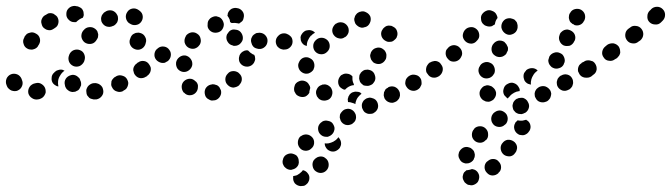

<svg xmlns="http://www.w3.org/2000/svg" viewBox="-46 -312 2275 651"><path d="M54 -17Q51 -12 50 -7Q49 -2 50 4Q53 15 63 21Q72 27 83 25Q86 24 88 24Q94 22 98 19Q102 16 105 11Q108 6 109 1Q109 -5 108 -10Q105 -21 95 -27Q86 -33 75 -30Q73 -29 71 -29Q66 -28 62 -25Q57 -22 54 -17ZM304 -6Q303 -12 301 -16Q298 -21 294 -24Q289 -28 284 -29Q279 -31 273 -30H270Q265 -29 260 -26Q255 -23 252 -19Q249 -15 247 -9Q246 -4 247 1Q247 7 250 12Q253 16 257 20Q261 23 267 24Q272 26 277 25H281Q292 23 299 14Q306 5 304 -6ZM189 -3Q184 -6 180 -10Q177 -14 175 -19Q174 -22 174 -24Q171 -35 177 -45Q183 -54 194 -57Q199 -59 205 -58Q210 -57 215 -54Q219 -51 223 -47Q226 -42 227 -37Q227 -36 228 -36Q229 -33 229 -30Q229 -26 229 -23Q227 -19 225 -14Q225 -14 225 -14Q223 -9 219 -6Q214 -3 209 -1Q204 0 199 0Q193 -1 189 -3ZM387 -20Q389 -26 389 -31Q388 -37 386 -41Q381 -52 370 -55Q359 -59 349 -54L346 -52Q341 -50 338 -46Q334 -42 332 -37Q331 -31 331 -26Q331 -20 334 -16Q339 -5 350 -2Q360 2 371 -3L373 -5Q378 -7 382 -11Q385 -15 387 -20ZM-9 -60Q-14 -58 -18 -54Q-22 -50 -24 -45Q-26 -40 -26 -34Q-26 -29 -24 -24Q-23 -21 -22 -19Q-20 -14 -16 -11Q-12 -7 -7 -5Q-1 -3 4 -3Q10 -3 14 -5Q25 -10 29 -21Q33 -31 28 -42Q28 -43 27 -45Q22 -56 12 -60Q1 -64 -9 -60ZM138 -66Q139 -68 141 -69Q145 -73 150 -74Q155 -76 160 -76Q164 -76 167 -75Q170 -74 173 -72Q172 -72 171 -71Q163 -65 158 -56Q152 -47 151 -37Q150 -28 152 -19Q147 -19 143 -22Q139 -24 135 -28Q128 -36 129 -47Q129 -59 138 -66ZM463 -72Q464 -77 463 -82Q462 -88 459 -92Q452 -101 441 -103Q430 -105 420 -99L418 -97Q413 -94 410 -89Q407 -85 406 -79Q405 -74 407 -69Q408 -63 411 -59Q418 -49 429 -47Q440 -46 449 -52L452 -54Q456 -57 459 -62Q462 -66 463 -72ZM203 -88Q213 -84 224 -88Q234 -93 239 -103L240 -106Q244 -117 240 -127Q236 -138 225 -142Q220 -144 215 -144Q209 -144 204 -142Q199 -140 195 -136Q191 -132 189 -127L188 -124Q184 -114 188 -103Q192 -93 203 -88ZM76 -198Q71 -201 66 -202Q60 -203 55 -201Q50 -200 45 -197Q41 -193 38 -189Q37 -186 36 -184Q30 -174 34 -163Q37 -152 47 -147Q52 -144 58 -144Q63 -143 68 -145Q73 -146 78 -150Q82 -153 84 -158Q85 -159 86 -161Q92 -171 89 -182Q86 -193 76 -198ZM430 -200Q425 -202 419 -201Q414 -201 409 -198Q404 -196 401 -192Q397 -187 396 -182Q395 -181 395 -180Q391 -169 396 -159Q401 -149 412 -145Q423 -141 433 -146Q443 -151 447 -162Q448 -164 448 -166Q452 -177 446 -187Q441 -197 430 -200ZM240 -169Q249 -162 261 -163Q272 -164 279 -173L281 -176Q284 -180 286 -185Q287 -190 287 -196Q286 -201 284 -206Q281 -211 277 -214Q268 -221 257 -220Q245 -219 238 -210L236 -208Q229 -199 230 -187Q232 -176 240 -169ZM152 -234Q153 -240 152 -245Q151 -250 148 -255Q145 -259 140 -262Q136 -266 130 -267Q125 -268 119 -267Q114 -265 110 -262Q108 -261 106 -260Q101 -257 98 -252Q95 -247 94 -242Q93 -237 95 -231Q96 -226 99 -221Q102 -217 107 -214Q111 -211 117 -210Q122 -209 127 -210Q133 -212 137 -215Q139 -216 140 -217Q145 -220 148 -224Q151 -229 152 -234ZM298 -256Q296 -251 297 -245Q297 -240 300 -235Q306 -225 316 -222Q327 -219 337 -224Q339 -225 340 -225Q345 -228 348 -232Q352 -236 353 -241Q355 -247 354 -252Q354 -258 351 -262Q346 -272 335 -276Q324 -279 314 -274Q312 -273 311 -272Q306 -270 303 -265Q299 -261 298 -256ZM386 -272Q379 -262 381 -251Q383 -240 392 -233Q393 -233 393 -233Q402 -226 413 -227Q425 -228 432 -237Q439 -246 438 -257Q437 -268 428 -275Q426 -277 424 -278Q414 -285 403 -283Q392 -281 386 -272ZM186 -246Q178 -254 179 -266Q179 -277 188 -285Q196 -292 208 -292Q210 -292 213 -291Q218 -291 223 -288Q228 -286 232 -282Q235 -278 237 -272Q238 -267 238 -262Q238 -259 237 -257Q236 -254 235 -252Q229 -250 223 -246Q217 -242 212 -237Q211 -237 210 -237Q209 -237 208 -237Q207 -237 205 -237Q194 -237 186 -246Z M703 -6Q701 -11 698 -16Q695 -20 690 -23Q685 -25 680 -26Q674 -27 669 -25H668Q657 -22 651 -12Q646 -2 649 9Q650 14 653 18Q657 23 662 25Q666 28 672 29Q677 29 682 28H683Q694 25 700 15Q706 5 703 -6ZM617 3Q621 -1 623 -6Q625 -11 625 -16Q626 -22 624 -27Q622 -32 618 -36H617Q609 -45 598 -45Q587 -45 578 -37Q570 -29 570 -18Q570 -7 577 2H578Q586 11 597 11Q609 11 617 3ZM765 -63Q762 -67 756 -69Q751 -71 746 -71Q740 -71 735 -69Q730 -67 727 -63L726 -62Q718 -54 718 -43Q718 -31 727 -23Q731 -19 736 -17Q741 -15 746 -15Q752 -16 757 -18Q762 -20 766 -24V-25Q774 -33 774 -44Q774 -55 765 -63ZM465 -73Q466 -78 465 -83Q463 -89 460 -93Q454 -103 443 -105Q431 -107 422 -100H421Q417 -96 414 -92Q411 -87 410 -82Q409 -77 410 -71Q411 -66 414 -61Q418 -57 422 -54Q427 -51 432 -50Q437 -49 443 -50Q448 -51 453 -54V-55Q458 -58 461 -63Q464 -67 465 -73ZM575 -68Q586 -67 595 -74Q604 -81 606 -92V-93Q607 -104 600 -113Q593 -122 582 -124Q571 -125 562 -118Q553 -111 551 -100V-99Q550 -88 556 -79Q563 -70 575 -68ZM816 -126Q814 -127 811 -128Q802 -133 795 -141Q795 -141 794 -141Q791 -142 788 -141Q784 -141 781 -139Q776 -137 772 -133Q768 -129 766 -124V-123Q762 -113 766 -102Q771 -92 781 -88Q786 -86 792 -86Q797 -86 802 -88Q807 -90 811 -94Q815 -98 817 -103V-104Q820 -109 819 -115Q819 -121 816 -126ZM528 -143Q522 -152 511 -154Q499 -156 490 -149L489 -148Q480 -142 478 -131Q476 -119 483 -110Q486 -106 491 -103Q496 -100 501 -99Q506 -98 512 -99Q517 -101 521 -104H522Q531 -111 533 -122Q535 -134 528 -143ZM918 -144Q929 -144 937 -152Q945 -160 945 -171Q945 -182 937 -190Q929 -198 918 -199H917Q905 -199 897 -190Q889 -182 889 -171Q889 -166 891 -161Q893 -155 897 -152Q901 -148 906 -146Q911 -144 917 -144ZM861 -172Q862 -183 854 -192Q847 -200 835 -201H834Q829 -201 824 -200Q819 -198 814 -194Q810 -191 808 -186Q805 -181 805 -175Q805 -170 807 -165Q808 -160 812 -155Q815 -151 820 -149Q825 -147 831 -146H832Q843 -145 852 -153Q860 -160 861 -172ZM592 -151Q602 -145 613 -147Q624 -150 630 -159L631 -160Q637 -170 634 -181Q632 -192 622 -198Q613 -204 602 -202Q590 -199 584 -190V-189Q578 -179 580 -168Q583 -157 592 -151ZM765 -161Q769 -164 772 -168Q776 -173 777 -178Q779 -189 773 -199Q767 -209 756 -211H755Q750 -212 744 -212Q739 -211 734 -208Q730 -205 727 -200Q723 -196 722 -190Q720 -179 726 -170Q732 -160 743 -158L744 -157Q749 -156 755 -157Q760 -158 765 -161ZM665 -209Q669 -205 674 -203Q679 -201 684 -201Q696 -201 704 -208Q712 -216 713 -228Q713 -233 711 -238Q709 -243 706 -247Q702 -252 697 -254Q692 -256 687 -257Q681 -257 676 -255Q671 -253 667 -250Q663 -246 660 -241Q658 -236 658 -231Q658 -230 658 -229Q657 -224 659 -218Q661 -213 665 -209ZM725 -259Q725 -260 726 -262Q726 -264 726 -265Q729 -276 739 -282Q749 -287 760 -284H761Q772 -281 778 -271Q783 -262 780 -251Q779 -245 776 -241Q772 -237 767 -234Q767 -233 766 -233Q765 -233 764 -232Q762 -233 761 -233H760Q751 -235 741 -234Q741 -234 740 -234Q739 -234 737 -235Q736 -236 734 -238Q734 -241 733 -245Q730 -252 725 -259Z M981 265Q991 267 997 275Q1004 283 1003 293Q1003 299 1000 304Q998 309 994 312Q990 316 985 318Q979 319 974 319H973Q962 318 954 310Q947 301 948 290Q948 289 948 288Q948 287 948 285Q955 284 961 282Q970 277 977 270Q979 267 981 265ZM1025 269Q1035 276 1046 274Q1057 272 1064 262Q1070 253 1068 241Q1066 230 1057 224Q1053 220 1047 219Q1042 218 1037 219Q1031 220 1027 223Q1022 226 1019 230L1018 231Q1012 240 1014 251Q1016 263 1025 269ZM965 224Q963 219 959 215Q955 212 949 210Q939 206 928 211Q918 215 914 226V227Q912 232 912 237Q912 243 915 248Q917 253 921 256Q925 260 930 262Q935 264 941 264Q946 263 951 261Q956 259 960 255Q964 251 966 246V245Q968 240 967 235Q967 229 965 224ZM1107 187V188Q1101 197 1090 201Q1079 204 1069 198Q1063 195 1059 188Q1055 182 1055 174Q1061 175 1068 174Q1077 172 1085 168L1086 167Q1094 163 1100 155Q1101 154 1101 153Q1108 160 1110 169Q1112 179 1107 187ZM1013 154Q1005 145 994 144Q983 143 974 150H973Q965 157 964 169Q963 180 970 189Q977 198 988 199Q1000 200 1008 193L1009 192Q1018 185 1019 174Q1020 162 1013 154ZM1087 131Q1089 126 1088 120Q1087 115 1084 110Q1079 100 1067 98Q1056 95 1047 100L1046 101Q1036 107 1033 118Q1031 129 1036 138Q1039 143 1043 146Q1048 150 1053 151Q1058 152 1064 152Q1069 151 1074 148Q1079 145 1082 141Q1086 136 1087 131ZM1160 93Q1162 88 1161 82Q1161 77 1158 72Q1153 62 1142 58Q1132 55 1121 60Q1116 63 1113 67Q1109 71 1107 76Q1106 81 1106 87Q1107 92 1109 97Q1114 107 1125 111Q1136 114 1146 109H1147Q1151 106 1155 102Q1159 98 1160 93ZM1233 34Q1231 30 1227 26Q1222 22 1217 21Q1212 19 1207 19Q1201 20 1196 22Q1191 25 1187 29Q1184 33 1182 38Q1180 44 1181 49Q1181 54 1184 59Q1186 64 1190 68Q1194 71 1199 73Q1205 75 1210 74Q1216 74 1220 72L1221 71Q1231 66 1235 55Q1238 45 1233 34ZM1133 24Q1134 19 1136 14L1137 13Q1139 8 1143 5Q1147 1 1153 0Q1158 -2 1163 -1Q1169 -1 1174 1Q1175 2 1177 3Q1178 5 1180 6Q1175 9 1171 14Q1164 21 1161 31Q1159 36 1159 41Q1154 38 1149 37Q1142 34 1134 34Q1133 29 1133 24ZM1295 33H1296Q1301 30 1304 26Q1308 22 1309 17Q1311 12 1310 6Q1310 1 1307 -4Q1302 -14 1291 -18Q1280 -21 1270 -16V-15Q1265 -13 1261 -9Q1258 -4 1256 1Q1255 6 1255 11Q1256 17 1258 22Q1264 32 1274 35Q1285 39 1295 33ZM1080 -6Q1078 -12 1075 -16Q1071 -20 1066 -23Q1062 -25 1056 -26Q1051 -26 1046 -25L1045 -24Q1034 -21 1029 -11Q1023 -1 1027 10Q1028 15 1032 19Q1035 24 1040 26Q1045 29 1051 29Q1056 30 1061 28H1062Q1073 25 1078 15Q1083 4 1080 -6ZM969 15Q964 13 960 10Q956 6 954 1L953 0Q951 -5 951 -10Q951 -15 953 -21Q954 -26 958 -30Q962 -34 967 -36Q977 -41 988 -37Q999 -33 1003 -22H1004Q1004 -20 1005 -18Q1005 -16 1006 -14Q1004 -8 1003 -2Q1003 0 1003 2Q1001 6 998 9Q994 13 990 15Q985 17 980 17Q974 17 969 15ZM1383 -25Q1384 -30 1383 -36Q1383 -41 1380 -46Q1374 -56 1363 -58Q1352 -61 1342 -55Q1337 -52 1334 -48Q1330 -44 1329 -38Q1328 -33 1328 -28Q1329 -22 1332 -18Q1338 -8 1349 -5Q1360 -2 1370 -8Q1375 -11 1378 -15Q1381 -20 1383 -25ZM1101 -40Q1102 -45 1105 -50Q1108 -55 1112 -58H1113Q1122 -64 1132 -62Q1142 -61 1149 -53Q1149 -53 1149 -53Q1148 -42 1151 -33Q1153 -29 1154 -26Q1154 -25 1154 -25Q1153 -24 1153 -23Q1149 -23 1146 -22Q1136 -19 1128 -12Q1126 -10 1124 -8Q1118 -8 1113 -12Q1108 -15 1105 -19Q1102 -24 1101 -29Q1100 -35 1101 -40ZM1173 -40Q1174 -34 1178 -30Q1182 -26 1186 -23Q1191 -21 1197 -21Q1202 -20 1207 -22Q1213 -24 1217 -27Q1221 -31 1223 -35L1224 -36Q1229 -46 1225 -57Q1222 -68 1212 -73Q1207 -75 1201 -76Q1196 -76 1191 -75Q1185 -73 1181 -69Q1177 -66 1175 -61L1174 -60Q1172 -56 1172 -50Q1171 -45 1173 -40ZM1454 -72Q1455 -77 1453 -83Q1452 -88 1449 -92Q1443 -102 1431 -104Q1420 -106 1411 -99H1410Q1406 -96 1403 -91Q1400 -87 1399 -81Q1398 -76 1399 -70Q1400 -65 1404 -61Q1410 -51 1421 -49Q1433 -47 1442 -54Q1447 -57 1450 -62Q1453 -67 1454 -72ZM979 -66Q989 -60 1000 -63Q1011 -67 1017 -76V-77Q1022 -87 1019 -98Q1016 -109 1006 -114Q996 -120 985 -117Q975 -114 969 -104V-103Q963 -94 966 -83Q969 -72 979 -66ZM1211 -114Q1212 -109 1216 -105Q1219 -100 1224 -98Q1235 -93 1245 -96Q1256 -100 1261 -110L1262 -111Q1264 -116 1264 -121Q1265 -126 1263 -132Q1261 -137 1258 -141Q1254 -145 1249 -148Q1239 -153 1228 -149Q1218 -146 1212 -135Q1210 -130 1209 -125Q1209 -119 1211 -114ZM1024 -136Q1032 -128 1044 -128Q1055 -128 1063 -136L1064 -137Q1072 -145 1072 -156Q1072 -168 1064 -176Q1055 -184 1044 -184Q1033 -184 1025 -176L1024 -175Q1016 -167 1016 -156Q1016 -144 1024 -136ZM946 -171Q946 -177 944 -182Q942 -187 938 -190Q934 -194 929 -196Q924 -199 918 -199V-198Q907 -198 899 -190Q890 -182 891 -171Q891 -165 893 -160Q895 -155 899 -152Q902 -148 908 -146Q913 -143 918 -144H919Q930 -144 938 -152Q946 -160 946 -171ZM1009 -209Q1002 -211 994 -209Q988 -208 984 -204Q980 -201 977 -196Q974 -192 973 -186Q973 -181 974 -175Q976 -168 981 -163Q986 -158 994 -156Q994 -166 998 -175Q1002 -184 1008 -191H1009Q1014 -197 1022 -201Q1017 -207 1009 -209ZM1262 -173Q1267 -170 1272 -170Q1278 -170 1283 -171Q1288 -173 1292 -177Q1296 -180 1299 -185V-186Q1304 -196 1300 -207Q1297 -217 1286 -222Q1282 -225 1276 -225Q1271 -226 1265 -224Q1260 -222 1256 -218Q1252 -215 1250 -210L1249 -209Q1244 -199 1248 -188Q1252 -178 1262 -173ZM1085 -194Q1092 -184 1103 -182Q1114 -179 1123 -186H1124Q1133 -192 1136 -203Q1138 -215 1132 -224Q1125 -234 1114 -236Q1103 -238 1094 -232H1093Q1084 -225 1081 -214Q1079 -203 1085 -194ZM1158 -258Q1156 -253 1155 -248Q1155 -242 1157 -237Q1158 -232 1162 -228Q1166 -224 1171 -221Q1175 -219 1181 -218Q1186 -218 1191 -220H1192Q1203 -223 1208 -234Q1213 -244 1210 -255Q1206 -265 1196 -270Q1186 -276 1175 -272H1174Q1169 -270 1165 -267Q1161 -263 1158 -258Z M1555 261Q1547 264 1539 265Q1538 265 1536 265Q1532 268 1528 272Q1525 276 1524 281Q1522 287 1523 292Q1524 297 1527 302Q1529 307 1534 310Q1538 314 1543 315Q1544 315 1545 315Q1551 317 1556 316Q1561 315 1566 312Q1571 309 1574 305Q1577 300 1578 295Q1581 284 1575 274Q1569 264 1558 262Q1558 262 1557 262Q1557 262 1556 262Q1556 261 1555 261ZM1605 274Q1613 283 1624 283Q1635 283 1644 275V274Q1653 267 1653 255Q1653 244 1645 236Q1638 227 1626 227Q1615 227 1607 235H1606Q1597 243 1597 255Q1597 266 1605 274ZM1562 223 1563 222Q1564 217 1564 212Q1563 206 1561 201Q1559 197 1554 193Q1550 189 1545 188Q1534 184 1524 189Q1514 195 1510 205V206Q1506 217 1512 227Q1517 238 1528 241Q1533 243 1538 242Q1544 242 1549 239Q1553 237 1557 233Q1561 229 1562 223ZM1663 213Q1672 219 1684 218Q1695 216 1701 206L1702 205Q1705 201 1706 196Q1708 190 1707 185Q1706 179 1703 175Q1700 170 1695 167Q1686 161 1675 162Q1664 164 1657 174L1656 175Q1650 184 1652 195Q1654 206 1663 213ZM1601 124Q1593 116 1582 116Q1570 116 1562 124V125Q1554 133 1554 145Q1554 156 1562 164Q1570 172 1582 172Q1593 172 1601 163H1602Q1610 155 1609 143Q1609 132 1601 124ZM1711 143Q1715 146 1721 146Q1726 147 1731 146Q1737 144 1741 141Q1745 138 1748 133L1749 132Q1755 122 1752 111Q1749 100 1739 95Q1739 94 1738 94Q1738 94 1738 94Q1732 96 1726 97Q1717 98 1709 96Q1707 98 1705 100Q1703 102 1701 104V105Q1695 115 1698 126Q1701 137 1711 143ZM1675 96Q1676 90 1675 85Q1674 80 1671 75Q1664 66 1653 63Q1642 61 1632 68Q1627 71 1624 76Q1621 80 1620 86Q1619 91 1620 96Q1621 102 1624 106Q1630 116 1642 118Q1653 120 1662 114L1663 113Q1668 110 1671 106Q1674 101 1675 96ZM1744 34Q1742 29 1737 25Q1733 22 1728 20Q1723 19 1717 20Q1712 20 1707 23H1706Q1701 26 1698 30Q1694 34 1693 40Q1691 45 1692 50Q1693 56 1695 61Q1698 65 1702 69Q1706 72 1712 74Q1717 75 1722 75Q1728 74 1733 71H1734Q1744 65 1747 54Q1750 44 1744 34ZM1821 16Q1823 10 1823 5Q1822 -1 1820 -5Q1814 -15 1803 -19Q1793 -22 1782 -17Q1777 -14 1773 -10Q1770 -6 1768 -1Q1766 5 1767 10Q1767 16 1770 20Q1775 31 1786 34Q1797 37 1807 32H1808Q1813 29 1816 25Q1820 21 1821 16ZM1612 33Q1617 32 1622 29Q1627 27 1630 22Q1637 13 1636 2Q1634 -9 1625 -16Q1625 -16 1625 -16Q1621 -20 1616 -21Q1611 -23 1605 -23Q1600 -22 1595 -20Q1590 -17 1587 -13Q1579 -4 1580 7Q1581 18 1590 26Q1591 26 1591 27Q1596 30 1601 32Q1606 33 1612 33ZM1676 -28Q1687 -34 1697 -30Q1708 -26 1713 -16Q1715 -13 1716 -10Q1716 -6 1716 -3Q1715 -3 1714 -3Q1705 -2 1696 3L1695 4Q1687 8 1681 16Q1678 18 1676 22Q1672 20 1669 16Q1665 13 1663 9Q1658 -1 1662 -12Q1665 -23 1676 -28ZM1896 -25Q1898 -30 1897 -35Q1897 -41 1894 -46Q1889 -56 1878 -59Q1867 -62 1857 -56H1856Q1851 -53 1848 -49Q1844 -45 1843 -39Q1841 -34 1842 -29Q1842 -23 1845 -18Q1850 -9 1861 -5Q1872 -2 1882 -8H1883Q1888 -11 1891 -15Q1895 -19 1896 -25ZM1777 -73Q1769 -81 1758 -81Q1747 -81 1738 -74V-73Q1734 -69 1731 -64Q1729 -59 1729 -54Q1729 -48 1731 -43Q1732 -38 1736 -34Q1740 -30 1744 -28Q1749 -26 1754 -25Q1754 -30 1754 -34Q1755 -44 1759 -52L1760 -53Q1764 -62 1771 -68Q1774 -71 1777 -73ZM1593 -48Q1603 -44 1614 -48Q1624 -52 1629 -62L1630 -63Q1634 -73 1630 -84Q1626 -95 1616 -99Q1606 -104 1595 -100Q1584 -96 1580 -86L1579 -85Q1574 -74 1578 -64Q1582 -53 1593 -48ZM1969 -72Q1970 -77 1969 -82Q1968 -88 1965 -92Q1958 -101 1947 -103Q1936 -105 1926 -99V-98Q1921 -95 1918 -91Q1915 -86 1914 -81Q1913 -75 1914 -70Q1916 -65 1919 -60Q1925 -51 1936 -49Q1948 -47 1957 -53L1958 -54Q1962 -57 1965 -62Q1968 -66 1969 -72ZM1450 -93Q1447 -98 1443 -101Q1438 -104 1433 -105Q1427 -106 1422 -104Q1417 -103 1412 -100H1411Q1402 -93 1400 -82Q1398 -71 1404 -61Q1411 -52 1422 -50Q1433 -48 1443 -54L1444 -55Q1453 -62 1455 -73Q1457 -84 1450 -93ZM1815 -97Q1817 -92 1821 -88Q1824 -84 1829 -82Q1839 -77 1850 -81Q1861 -84 1866 -95V-96Q1869 -101 1869 -106Q1869 -112 1867 -117Q1865 -122 1862 -126Q1858 -130 1853 -132Q1843 -137 1832 -133Q1821 -129 1816 -119V-118Q1814 -113 1813 -108Q1813 -102 1815 -97ZM1521 -130Q1521 -136 1519 -141Q1517 -146 1513 -150Q1506 -158 1494 -159Q1483 -159 1474 -151V-150Q1470 -147 1467 -142Q1465 -137 1465 -131Q1465 -126 1467 -121Q1469 -116 1473 -112Q1480 -103 1492 -103Q1503 -103 1511 -110L1512 -111Q1516 -115 1518 -120Q1521 -125 1521 -130ZM1633 -123Q1637 -120 1643 -119Q1648 -118 1653 -119Q1659 -120 1663 -123Q1668 -126 1671 -130V-131Q1674 -136 1676 -141Q1677 -147 1676 -152Q1674 -157 1671 -162Q1668 -166 1664 -170Q1654 -176 1643 -174Q1632 -171 1626 -162L1625 -161Q1619 -151 1621 -140Q1623 -129 1633 -123ZM1865 -158Q1870 -156 1875 -156Q1881 -156 1886 -157Q1891 -159 1895 -163Q1899 -167 1901 -172L1902 -173Q1907 -183 1903 -194Q1899 -204 1888 -209Q1884 -211 1878 -212Q1873 -212 1867 -210Q1862 -208 1858 -204Q1854 -201 1852 -196V-195Q1847 -184 1851 -174Q1855 -163 1865 -158ZM1570 -213Q1561 -221 1550 -220Q1538 -219 1531 -211L1530 -210Q1523 -201 1523 -190Q1524 -179 1533 -171Q1541 -164 1553 -164Q1564 -165 1571 -174L1572 -175Q1580 -183 1579 -194Q1578 -206 1570 -213ZM1684 -194Q1696 -196 1703 -204Q1710 -213 1709 -224Q1709 -225 1709 -226Q1708 -232 1706 -237Q1703 -241 1699 -245Q1694 -248 1689 -249Q1684 -251 1678 -250Q1667 -249 1660 -240Q1653 -231 1654 -219Q1654 -219 1654 -219Q1656 -208 1664 -201Q1673 -193 1684 -194ZM1613 -222Q1608 -222 1603 -224Q1598 -225 1594 -229Q1589 -233 1587 -238Q1585 -243 1585 -248Q1584 -254 1586 -259Q1588 -264 1592 -268Q1596 -272 1600 -274Q1601 -275 1602 -275Q1612 -280 1623 -275Q1634 -271 1638 -261Q1639 -259 1640 -256Q1640 -254 1641 -251Q1635 -244 1633 -235Q1633 -233 1632 -230Q1631 -228 1628 -227Q1626 -226 1624 -225Q1624 -225 1624 -224Q1619 -222 1613 -222ZM1886 -267 1887 -268Q1892 -278 1903 -281Q1914 -284 1924 -279Q1934 -273 1937 -263Q1940 -252 1935 -242L1934 -241Q1930 -232 1921 -228Q1912 -224 1902 -227Q1900 -229 1898 -230Q1896 -230 1895 -231Q1891 -234 1888 -237Q1885 -241 1884 -246Q1882 -251 1883 -256Q1883 -262 1886 -267Z M1972 -96Q1969 -101 1964 -104Q1959 -106 1954 -107Q1949 -108 1943 -107Q1938 -106 1934 -103L1927 -98Q1923 -95 1920 -90Q1917 -86 1916 -80Q1915 -75 1916 -70Q1917 -64 1921 -60Q1927 -50 1938 -49Q1950 -47 1959 -53L1965 -58Q1975 -64 1977 -76Q1978 -87 1972 -96ZM2057 -133Q2057 -139 2056 -144Q2055 -149 2052 -154Q2045 -163 2034 -165Q2022 -166 2013 -160L2007 -155Q1998 -148 1996 -137Q1994 -126 2001 -117Q2007 -107 2019 -106Q2030 -104 2039 -111L2046 -115Q2050 -119 2053 -123Q2056 -128 2057 -133ZM2129 -214Q2122 -223 2111 -224Q2099 -226 2091 -219L2084 -214Q2075 -207 2074 -195Q2073 -184 2080 -175Q2087 -166 2098 -165Q2110 -163 2119 -171L2125 -175Q2134 -183 2135 -194Q2136 -205 2129 -214ZM2201 -281Q2193 -289 2182 -289Q2170 -289 2162 -281Q2160 -278 2157 -276Q2149 -268 2149 -257Q2148 -245 2156 -237Q2164 -229 2176 -229Q2187 -228 2195 -236Q2198 -239 2201 -242Q2209 -250 2209 -262Q2209 -273 2201 -281Z"/></svg>

Font: FRB American Cursive Guidelines Dotted Ultra
Style: Bold Italic
Weight: 1000
Italic angle: -25°
Version: Version 2.0;Modular Font Editor K font №1